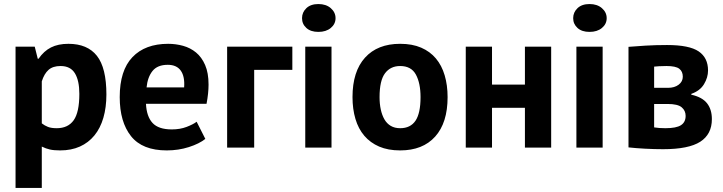

<svg xmlns="http://www.w3.org/2000/svg" viewBox="-20 -731 3581 951"><path d="M57 0ZM57 -500H152L167 -440H171Q197 -478 232.5 -496Q268 -514 319 -514Q413 -514 460 -454.5Q507 -395 507 -263Q507 -199 492 -147.5Q477 -96 447.5 -60Q418 -24 375.5 -5Q333 14 278 14Q247 14 227 9.5Q207 5 187 -5V200H57ZM280 -404Q242 -404 220.5 -385Q199 -366 187 -328V-120Q201 -109 217.5 -102.5Q234 -96 261 -96Q317 -96 345 -135.5Q373 -175 373 -266Q373 -332 351 -368Q329 -404 280 -404Z M573 0ZM997 -43Q967 -19 915.5 -2.5Q864 14 806 14Q685 14 629 -56.5Q573 -127 573 -250Q573 -382 636 -448Q699 -514 813 -514Q851 -514 887 -504Q923 -494 951 -471Q979 -448 996 -409Q1013 -370 1013 -312Q1013 -291 1010.5 -267Q1008 -243 1003 -217H703Q706 -154 735.5 -122Q765 -90 831 -90Q872 -90 904.5 -102.5Q937 -115 954 -128ZM811 -410Q760 -410 735.5 -379.5Q711 -349 706 -298H892Q896 -352 875.5 -381Q855 -410 811 -410Z M1428 -385H1239V0H1105V-500H1428Z M1476 0ZM1492 -500H1622V0H1492ZM1476 -641Q1476 -670 1497.5 -690.5Q1519 -711 1557 -711Q1595 -711 1618.5 -690.5Q1642 -670 1642 -641Q1642 -612 1618.5 -592.5Q1595 -573 1557 -573Q1519 -573 1497.5 -592.5Q1476 -612 1476 -641Z M1726 0ZM1726 -250Q1726 -377 1788 -445.5Q1850 -514 1962 -514Q2022 -514 2066 -495Q2110 -476 2139 -441.5Q2168 -407 2182.5 -358Q2197 -309 2197 -250Q2197 -123 2135.5 -54.5Q2074 14 1962 14Q1902 14 1858 -5Q1814 -24 1784.5 -58.5Q1755 -93 1740.5 -142Q1726 -191 1726 -250ZM1860 -250Q1860 -217 1866 -189Q1872 -161 1884 -140Q1896 -119 1915.5 -107.5Q1935 -96 1962 -96Q2013 -96 2038 -133Q2063 -170 2063 -250Q2063 -319 2040 -361.5Q2017 -404 1962 -404Q1914 -404 1887 -368Q1860 -332 1860 -250Z M2580 -197H2417V0H2287V-500H2417V-312H2580V-500H2710V0H2580Z M2819 0ZM2835 -500H2965V0H2835ZM2819 -641Q2819 -670 2840.5 -690.5Q2862 -711 2900 -711Q2938 -711 2961.5 -690.5Q2985 -670 2985 -641Q2985 -612 2961.5 -592.5Q2938 -573 2900 -573Q2862 -573 2840.5 -592.5Q2819 -612 2819 -641Z M3093 -499Q3128 -502 3177.5 -505Q3227 -508 3284 -508Q3394 -508 3440.5 -476.5Q3487 -445 3487 -382Q3487 -347 3467 -314Q3447 -281 3404 -266V-262Q3458 -250 3482 -219.5Q3506 -189 3506 -141Q3506 -66 3448.5 -29Q3391 8 3264 8Q3222 8 3175 5.5Q3128 3 3093 -1ZM3220 -100Q3234 -98 3246 -97Q3258 -96 3276 -96Q3330 -96 3353 -111Q3376 -126 3376 -157Q3376 -183 3356.5 -199.5Q3337 -216 3287 -216H3220ZM3289 -296Q3321 -296 3341.5 -311.5Q3362 -327 3362 -351Q3362 -377 3344.5 -390.5Q3327 -404 3281 -404Q3258 -404 3244.5 -403Q3231 -402 3220 -401V-296Z"/></svg>

Font: PT Sans
Style: Bold
Weight: 700
Version: Version 2.003W OFL; ttfautohint (v1.6)